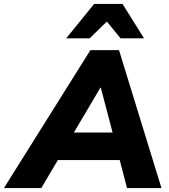

<svg xmlns="http://www.w3.org/2000/svg" viewBox="-80 -961 863 981"><path d="M-60 0 382 -705H528L745 0H569L522 -180L573 -143H173L235 -176L131 0ZM433 -513 278 -251 256 -284H536L505 -247L435 -513ZM258 -765 401 -941H546L656 -765H536L466 -851L378 -765Z"/></svg>

Font: Nunito Sans 12pt ExtraLight 12pt Black
Style: Italic
Weight: 900
Italic angle: -9°
Version: Version 3.101;gftools[0.9.27]